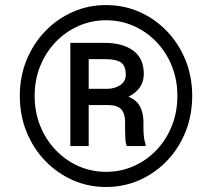

<svg xmlns="http://www.w3.org/2000/svg" viewBox="-20 -742 852 772"><path d="M59.7 -356.5Q59.7 -433.9 86.6 -500.2Q113.6 -566.4 161.6 -616.3Q209.5 -666.2 272.2 -693.9Q334.9 -721.6 406.2 -721.6Q478.3 -721.6 541 -693.9Q603.7 -666.2 651.5 -616.3Q699.2 -566.4 726 -500.2Q752.8 -433.9 752.8 -356.5Q752.8 -278.8 726 -212Q699.2 -145.2 651.5 -95.5Q603.7 -45.8 541 -17.9Q478.3 9.9 406.2 9.9Q334.9 9.9 272.2 -17.9Q209.5 -45.8 161.6 -95.5Q113.6 -145.2 86.6 -212Q59.7 -278.8 59.7 -356.5ZM119.3 -356.5Q119.3 -291.5 141.7 -236Q164.1 -180.4 203.7 -138.8Q243.3 -97.3 295.3 -74.2Q347.3 -51.1 406.2 -51.1Q465.9 -51.1 517.9 -74.2Q570 -97.3 609.4 -138.8Q648.8 -180.4 671 -236Q693.2 -291.5 693.2 -356.5Q693.2 -421.2 671 -476.4Q648.8 -531.6 609.4 -573Q570 -614.3 517.9 -637.4Q465.9 -660.5 406.2 -660.5Q347.3 -660.5 295.3 -637.4Q243.3 -614.3 203.7 -573Q164.1 -531.6 141.7 -476.4Q119.3 -421.2 119.3 -356.5ZM413.4 -319.6H336.6V-154.8H262.8V-569.6H400.6Q473 -569.6 515.6 -538.5Q558.2 -507.5 558.2 -444.6Q558.2 -384.2 496.4 -353Q530.2 -339.5 543.5 -312.7Q556.8 -285.9 556.8 -251.4V-224.4Q556.8 -185.4 565.3 -161.9V-154.8H490.1Q484.7 -166.5 483.8 -190.2Q483 -213.8 483 -224.4V-251.4Q483 -285.5 467.3 -302.6Q451.7 -319.6 413.4 -319.6ZM336.6 -384.9H410.5Q440.3 -384.9 463.1 -399.5Q485.8 -414.1 485.8 -441.8Q485.8 -476.9 466.6 -490.6Q447.4 -504.3 400.6 -504.3H336.6Z"/></svg>

Font: Inter UI
Style: Regular
Weight: 400
Designer: Rasmus Andersson
Foundry: rsms
Version: 3.2;8d6f07862